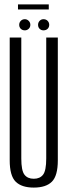

<svg xmlns="http://www.w3.org/2000/svg" viewBox="-20 -845 312 870"><path d="M133 5Q188.5 5 215.2 -21.8Q242 -48.5 242 -118.5V-675H189.5V-127Q189.5 -72 175.2 -53.5Q161 -35 133 -35Q105 -35 90.8 -53.5Q76.5 -72 76.5 -127V-675H24V-118.5Q24 -48.5 51 -21.8Q78 5 133 5ZM92.5 -707.5Q102.5 -707.5 110 -714.5Q117.5 -721.5 117.5 -732.5Q117.5 -743 110 -750.5Q102.5 -758 92.5 -758Q81.5 -758 74.2 -750.5Q67 -743 67 -732.5Q67 -721.5 74.2 -714.5Q81.5 -707.5 92.5 -707.5ZM177 -707.5Q188.5 -707.5 195.8 -714.5Q203 -721.5 203 -732.5Q203 -743 195.8 -750.5Q188.5 -758 177 -758Q166.5 -758 159.5 -750.5Q152.5 -743 152.5 -732.5Q152.5 -721.5 159.5 -714.5Q166.5 -707.5 177 -707.5ZM61.5 -802H201V-825H61.5Z"/></svg>

Font: Anybody ExtraCondensed Light
Style: Regular
Weight: 300
Width: 2
Version: Version 1.113;gftools[0.9.25]